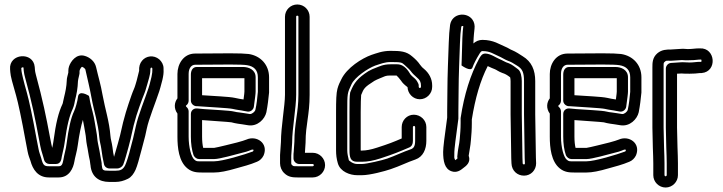

<svg xmlns="http://www.w3.org/2000/svg" viewBox="-20 -746 3227 857"><path d="M467 16C438 16 437 14 434 -10C434 -15 434 -19 433 -23L430 -39C427 -56 422 -86 417 -108C414 -121 414 -140 410 -159C405 -186 401 -218 393 -248C388 -267 384 -282 382 -293C380 -306 379 -312 377 -318C377 -318 332 -348 328 -313C326 -294 317 -263 311 -250C296 -219 286 -172 277 -103C275 -83 266 -54 263 -33C259 -9 253 -4 242 -4H198C178 -4 172 -8 164 -40C159 -58 155 -64 152 -81C150 -92 147 -106 144 -122C125 -227 110 -296 100 -332C85 -384 77 -420 76 -429L75 -441C75 -445 85 -448 85 -443L86 -430C87 -420 89 -411 92 -400C123 -288 137 -216 154 -125C163 -75 166 -69 173 -46L177 -32C180 -21 190 -14 201 -14H229C249 -14 254 -30 256 -48L262 -75C264 -85 267 -95 268 -106C280 -193 290 -228 305 -261C312 -277 313 -291 315 -299C322 -325 327 -353 328 -384C328 -386 330 -397 334 -413C334 -415 335 -417 335 -419V-429C335 -434 342 -446 346 -448C355 -445 361 -437 361 -436C371 -390 379 -361 388 -312C400 -246 418 -197 423 -135C425 -112 430 -99 432 -83C436 -53 439 -37 444 -14C446 -2 457 6 469 6H502C515 6 526 -2 530 -11C537 -28 547 -66 554 -91L564 -130V-131C582 -217 595 -250 615 -305C621 -322 627 -332 633 -355L638 -372C641 -383 651 -413 651 -430C651 -436 651 -440 653 -443C655 -445 659 -445 660 -440V-435C660 -427 660 -420 656 -402L648 -370L643 -353C627 -304 597 -233 586 -181C581 -158 577 -140 574 -128L564 -90C554 -48 544 -20 539 -9C529 12 516 16 496 16ZM467 66H496C515 66 533 61 551 52C567 44 577 29 585 12C593 -6 601 -36 612 -78L622 -116C626 -129 630 -147 635 -171C644 -215 674 -287 691 -339L696 -356L705 -390C709 -408 711 -421 710 -436V-441C710 -457 702 -471 691 -481C666 -502 632 -497 614 -475C604 -463 600 -448 601 -430C599 -422 592 -395 590 -386L585 -369C580 -351 575 -344 567 -321C548 -266 535 -230 516 -142L506 -105C501 -88 494 -63 489 -46C486 -59 484 -70 482 -89C479 -111 474 -124 473 -139C468 -204 449 -260 438 -321C429 -372 419 -402 409 -446C403 -473 380 -490 360 -496C321 -509 295 -471 288 -449C286 -443 285 -436 285 -429V-422C281 -406 278 -396 278 -386C277 -360 272 -336 266 -312C262 -298 261 -285 259 -282C241 -243 230 -201 218 -112C217 -102 215 -96 213 -86C211 -94 208 -107 203 -134C186 -225 171 -299 140 -413C138 -422 136 -429 136 -434L135 -447C129 -517 19 -508 25 -437L26 -424C27 -406 36 -374 52 -319C61 -287 76 -218 95 -113C98 -97 101 -83 103 -71C107 -50 112 -40 116 -28C126 10 149 46 198 46H242C290 46 307 4 312 -25C314 -40 324 -72 327 -97C334 -148 342 -186 350 -211C354 -193 357 -171 361 -150C364 -137 364 -117 368 -98C372 -81 375 -53 381 -29L383 -14C383 -11 384 -10 384 -9V-7C389 43 422 66 467 66Z M832 -413V-297C832 -282 846 -272 857 -272H861C913 -268 1000 -264 1018 -260C1039 -255 1056 -254 1068 -251C1073 -250 1079 -249 1085 -248C1099 -246 1111 -257 1113 -269C1118 -307 1121 -327 1121 -337V-401C1121 -435 1090 -447 1065 -447H858C840 -447 832 -431 832 -413ZM1071 -397V-337C1071 -335 1070 -322 1067 -302C1054 -304 1041 -306 1029 -309C1002 -315 934 -317 882 -321V-397H1065ZM869 -36H936C961 -36 1036 -58 1049 -61C1071 -66 1088 -71 1101 -77C1107 -80 1112 -77 1112 -77C1112 -76 1110 -70 1109 -70C1072 -56 973 -26 936 -26H881C858 -26 858 -25 848 -33C834 -44 822 -88 822 -136V-249C822 -256 818 -264 813 -268C808 -273 809 -274 813 -277C819 -282 822 -290 822 -297V-416C822 -444 836 -457 851 -457C918 -457 970 -458 1007 -458C1045 -458 1072 -457 1083 -455C1114 -450 1131 -433 1131 -401V-336C1128 -305 1126 -283 1120 -256C1118 -247 1104 -236 1095 -237C1083 -239 1075 -240 1070 -241L1049 -244C1040 -245 1032 -246 1025 -248C1006 -253 928 -256 891 -259L859 -262C846 -263 832 -254 832 -237V-136C832 -105 836 -76 844 -53C849 -43 858 -36 869 -36ZM772 -416V-307C758 -289 755 -262 772 -239V-136C772 -87 778 -25 817 6C838 23 860 24 881 24H936C961 24 992 18 1036 5C1061 -2 1097 -11 1127 -24C1140 -29 1151 -40 1157 -53C1179 -107 1125 -143 1080 -123C1072 -120 1058 -115 1038 -110C1026 -107 947 -87 936 -86H887C884 -98 882 -116 882 -136V-210C917 -207 1001 -202 1013 -200C1022 -198 1031 -195 1041 -194L1062 -191C1066 -190 1075 -189 1087 -187C1129 -180 1162 -214 1169 -245C1175 -276 1178 -303 1181 -333V-335V-401C1181 -457 1143 -497 1090 -505C1073 -507 1047 -508 1007 -508C970 -508 918 -507 851 -507C799 -507 772 -460 772 -416Z M1381 -9C1381 -7 1378 -4 1376 -4H1308C1288 -4 1289 -4 1283 -10C1280 -13 1280 -13 1280 -17V-51L1284 -109V-111C1284 -171 1302 -266 1302 -323V-671C1302 -674 1303 -676 1307 -676C1310 -676 1312 -675 1312 -671V-323C1312 -242 1294 -197 1294 -113L1291 -68C1290 -62 1290 -57 1290 -52V-39C1290 -24 1304 -14 1315 -14H1376C1378 -14 1381 -11 1381 -9ZM1431 -9C1431 -39 1406 -64 1376 -64H1341L1344 -110V-112C1344 -189 1362 -232 1362 -323V-671C1362 -701 1338 -726 1307 -726C1277 -726 1252 -702 1252 -671V-323C1252 -275 1234 -179 1234 -112L1230 -54V-52V-17C1230 -1 1237 16 1249 27C1267 45 1288 46 1308 46H1376C1406 46 1431 21 1431 -9Z M1574 -24H1596C1621 -24 1647 -29 1678 -39C1739 -59 1758 -67 1807 -88C1818 -93 1823 -103 1823 -117V-179C1823 -182 1826 -184 1828 -184C1831 -184 1833 -181 1833 -179V-117C1833 -92 1825 -85 1817 -81C1776 -67 1745 -51 1708 -38C1688 -31 1616 -14 1596 -14H1574C1555 -14 1538 -29 1537 -31C1533 -47 1530 -61 1530 -75V-246C1530 -332 1530 -329 1549 -370C1564 -402 1622 -441 1654 -453C1679 -461 1697 -469 1723 -469C1770 -469 1773 -468 1786 -456C1797 -446 1809 -435 1814 -428C1821 -418 1830 -410 1840 -401C1855 -389 1859 -378 1859 -365V-358C1859 -356 1856 -353 1854 -353C1852 -353 1849 -356 1849 -358V-364C1849 -368 1848 -372 1846 -375C1845 -377 1840 -388 1832 -395C1821 -404 1814 -411 1812 -414C1805 -425 1787 -459 1753 -459H1723C1690 -459 1673 -449 1659 -444C1648 -440 1636 -435 1624 -428C1577 -398 1560 -376 1545 -338C1544 -336 1543 -334 1543 -333C1540 -317 1540 -290 1540 -246V-75C1540 -44 1544 -24 1574 -24ZM1827 -234C1796 -234 1773 -208 1773 -179V-128C1736 -112 1716 -104 1663 -87C1636 -78 1613 -74 1596 -74C1596 -74 1590 -73 1590 -75V-246C1590 -285 1591 -310 1592 -322C1604 -352 1607 -357 1651 -385C1656 -388 1667 -393 1677 -397C1698 -405 1699 -409 1723 -409H1750C1754 -406 1765 -393 1770 -386C1777 -375 1785 -368 1799 -357C1800 -329 1823 -303 1854 -303C1884 -303 1909 -328 1909 -358V-365C1909 -394 1895 -420 1872 -439C1864 -445 1859 -452 1855 -457C1845 -472 1832 -484 1820 -494C1794 -517 1768 -519 1723 -519C1686 -519 1660 -508 1638 -501C1596 -486 1528 -444 1503 -391C1498 -381 1491 -368 1486 -349C1481 -330 1480 -298 1480 -246V-75C1480 -56 1482 -37 1488 -17C1499 21 1543 36 1574 36H1596C1631 36 1698 18 1724 9C1766 -5 1798 -22 1834 -34C1869 -46 1883 -81 1883 -117V-179C1883 -210 1857 -234 1827 -234Z M2012 -31C2006 -43 2008 -39 2008 -68C2008 -78 2014 -131 2026 -216V-219V-250C2026 -284 2027 -312 2027 -344C2027 -404 2031 -493 2033 -553C2034 -583 2036 -608 2039 -627C2040 -630 2046 -631 2048 -629C2044 -603 2043 -560 2041 -481L2040 -454C2040 -454 2082 -423 2089 -445C2094 -459 2105 -482 2122 -509C2128 -518 2131 -518 2133 -518C2169 -518 2182 -505 2215 -491C2222 -488 2233 -480 2249 -474C2252 -473 2258 -471 2265 -467L2288 -453C2311 -439 2319 -424 2319 -384V-235L2322 -41L2323 -17C2323 -14 2321 -12 2319 -12C2315 -12 2313 -15 2313 -17L2312 -41L2309 -235V-384C2309 -402 2305 -428 2292 -437L2280 -446C2268 -455 2258 -462 2239 -468C2233 -470 2223 -477 2208 -483C2197 -487 2169 -507 2146 -507C2131 -507 2125 -495 2119 -485C2080 -413 2052 -325 2036 -219V-215V-197C2036 -169 2034 -149 2032 -125C2030 -100 2024 -84 2021 -47C2021 -44 2022 -41 2022 -39C2019 -36 2015 -33 2012 -31ZM2319 38C2350 38 2373 13 2373 -17L2372 -43L2369 -235V-384C2369 -433 2353 -471 2313 -495L2291 -509C2282 -514 2274 -519 2266 -522C2259 -524 2249 -532 2234 -538C2211 -547 2183 -568 2133 -568C2118 -568 2104 -562 2093 -552C2094 -585 2097 -608 2098 -618C2100 -632 2097 -647 2089 -658C2064 -694 1998 -688 1989 -635C1986 -613 1984 -586 1983 -555C1981 -495 1977 -406 1977 -344C1977 -313 1976 -285 1976 -250V-221C1964 -135 1958 -87 1958 -68C1958 -28 1964 9 1997 19C2019 26 2036 14 2048 4C2060 -5 2083 -21 2072 -51C2075 -75 2080 -92 2082 -121C2084 -144 2086 -166 2086 -197V-213C2101 -307 2124 -387 2157 -451C2167 -446 2181 -440 2189 -437C2195 -435 2206 -426 2223 -420C2233 -417 2243 -412 2257 -401C2258 -397 2259 -391 2259 -384V-235L2262 -39L2263 -17C2264 16 2289 38 2319 38Z M2494 -413V-297C2494 -282 2508 -272 2519 -272H2523C2575 -268 2662 -264 2680 -260C2701 -255 2718 -254 2730 -251C2735 -250 2741 -249 2747 -248C2761 -246 2773 -257 2775 -269C2780 -307 2783 -327 2783 -337V-401C2783 -435 2752 -447 2727 -447H2520C2502 -447 2494 -431 2494 -413ZM2733 -397V-337C2733 -335 2732 -322 2729 -302C2716 -304 2703 -306 2691 -309C2664 -315 2596 -317 2544 -321V-397H2727ZM2531 -36H2598C2623 -36 2698 -58 2711 -61C2733 -66 2750 -71 2763 -77C2769 -80 2774 -77 2774 -77C2774 -76 2772 -70 2771 -70C2734 -56 2635 -26 2598 -26H2543C2520 -26 2520 -25 2510 -33C2496 -44 2484 -88 2484 -136V-249C2484 -256 2480 -264 2475 -268C2470 -273 2471 -274 2475 -277C2481 -282 2484 -290 2484 -297V-416C2484 -444 2498 -457 2513 -457C2580 -457 2632 -458 2669 -458C2707 -458 2734 -457 2745 -455C2776 -450 2793 -433 2793 -401V-336C2790 -305 2788 -283 2782 -256C2780 -247 2766 -236 2757 -237C2745 -239 2737 -240 2732 -241L2711 -244C2702 -245 2694 -246 2687 -248C2668 -253 2590 -256 2553 -259L2521 -262C2508 -263 2494 -254 2494 -237V-136C2494 -105 2498 -76 2506 -53C2511 -43 2520 -36 2531 -36ZM2434 -416V-307C2420 -289 2417 -262 2434 -239V-136C2434 -87 2440 -25 2479 6C2500 23 2522 24 2543 24H2598C2623 24 2654 18 2698 5C2723 -2 2759 -11 2789 -24C2802 -29 2813 -40 2819 -53C2841 -107 2787 -143 2742 -123C2734 -120 2720 -115 2700 -110C2688 -107 2609 -87 2598 -86H2549C2546 -98 2544 -116 2544 -136V-210C2579 -207 2663 -202 2675 -200C2684 -198 2693 -195 2703 -194L2724 -191C2728 -190 2737 -189 2749 -187C2791 -180 2824 -214 2831 -245C2837 -276 2840 -303 2843 -333V-335V-401C2843 -457 2805 -497 2752 -505C2735 -507 2709 -508 2669 -508C2632 -508 2580 -507 2513 -507C2461 -507 2434 -460 2434 -416Z M3059 -467C3041 -467 3030 -469 3020 -468L2975 -465C2961 -464 2952 -451 2952 -440V-176L2954 -88C2955 -60 2956 -37 2956 -17V36C2956 38 2953 41 2951 41C2949 41 2946 38 2946 36V-17C2946 -37 2945 -61 2944 -89L2942 -176V-445C2942 -468 2942 -465 2947 -470C2954 -476 2951 -475 2975 -475H2977L3024 -478C3033 -477 3041 -477 3050 -477C3068 -477 3087 -478 3100 -480H3105C3109 -480 3110 -482 3111 -477C3112 -471 3110 -470 3109 -470H3103C3089 -470 3075 -467 3059 -467ZM3050 -527C3040 -527 3031 -529 3022 -528L2974 -525C2956 -525 2934 -525 2914 -508C2892 -489 2892 -465 2892 -445V-176L2894 -87C2895 -59 2896 -36 2896 -17V36C2896 66 2921 91 2951 91C2981 91 3006 66 3006 36V-17C3006 -38 3005 -60 3004 -90L3002 -176V-417L3022 -418C3031 -417 3044 -417 3059 -417C3075 -417 3090 -418 3105 -420H3110H3112C3183 -426 3174 -534 3104 -530H3098C3084 -530 3069 -527 3050 -527Z"/></svg>

Font: Squarish
Style: Fog
Weight: 400
Foundry: Cannot Into Space Fonts
Version: Version 0.272